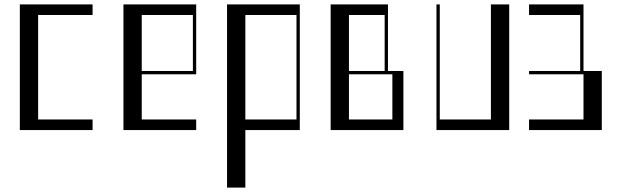

<svg xmlns="http://www.w3.org/2000/svg" viewBox="-20 -590 2810 871"><path d="M70 -570H400V-522H153V-48H400V0H70Z M540 -570H870V-253H623V-48H870V0H540ZM855 -268V-522H623V-268Z M1010 -570H1340V0H1093V261H1010ZM1325 -48V-522H1093V-48Z M1480 -570H1740V-268H1810V0H1480ZM1760 -48V-253H1563V-48ZM1725 -268V-522H1563V-268Z M1960 -570H1975V-48H2207V-570H2290V0H1960Z M2380 -570H2627V-268H2710V0H2380V-48H2627V-253H2380V-268H2612V-522H2380Z"/></svg>

Font: Facade Sud
Style: Regular
Weight: 100
Designer: Éléonore Fines
Foundry: Velvetyne Type Foundry
Version: Version 1.001;Glyphs 3.2 (3202)